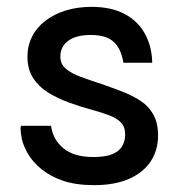

<svg xmlns="http://www.w3.org/2000/svg" viewBox="-20 -529 519 560"><path d="M41 -162H129Q134 -122 165 -96.5Q196 -71 252 -71Q288 -71 308 -79.5Q328 -88 336.5 -103Q345 -118 345 -136Q345 -159 333 -171.5Q321 -184 299 -192.5Q277 -201 247 -209Q214 -218 181 -230Q148 -242 120.5 -259Q93 -276 76.5 -301.5Q60 -327 60 -364Q60 -395 73.5 -422Q87 -449 112.5 -468.5Q138 -488 172 -498.5Q206 -509 247 -509Q304 -509 343 -488.5Q382 -468 402.5 -431Q423 -394 424 -346H340Q333 -388 311 -407.5Q289 -427 245 -427Q202 -427 179 -410Q156 -393 156 -364Q156 -342 172 -328.5Q188 -315 215 -305Q242 -295 276 -284Q308 -273 337.5 -261.5Q367 -250 390.5 -234.5Q414 -219 427.5 -194.5Q441 -170 441 -134Q441 -90 419 -57.5Q397 -25 355.5 -7Q314 11 255 11Q201 11 163.5 -2Q126 -15 100.5 -36Q75 -57 61.5 -80.5Q48 -104 44 -122.5Q40 -141 40 -153Q40 -158 41 -162Z"/></svg>

Font: Syne Med Modified
Style: Regular
Weight: 500
Designer: Lucas Descroix
Foundry: Bonjour Monde
Version: Version 2.200